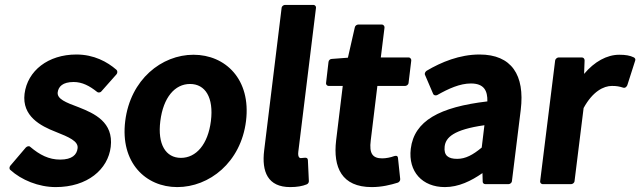

<svg xmlns="http://www.w3.org/2000/svg" viewBox="-20 -738 2608 782"><path d="M22 -63C18 -58 17 -50 22 -46C67 -5 137 24 207 24C336 24 420 -48 431 -140C443 -241 364 -276 301 -301C247 -321 212 -335 215 -362C218 -385 235 -404 280 -404C315 -404 345 -388 375 -364C379 -360 388 -360 393 -366L455 -436C459 -441 459 -450 454 -454C417 -486 363 -516 291 -516C176 -516 92 -450 80 -356C69 -265 145 -225 207 -201C260 -180 300 -163 296 -134C293 -108 274 -88 225 -88C179 -88 142 -107 103 -140C98 -145 90 -142 85 -137Z M490 -245C469 -76 573 24 702 24C832 24 961 -76 982 -245C1003 -415 898 -515 768 -515C639 -515 511 -415 490 -245ZM633 -245C645 -341 692 -396 754 -396C816 -396 851 -341 839 -245C827 -150 779 -95 717 -95C655 -95 621 -150 633 -245Z M1056 -126C1045 -38 1071 24 1162 24C1190 24 1212 20 1229 13C1234 11 1238 6 1238 0L1234 -86C1233 -101 1216 -94 1205 -94C1202 -94 1192 -96 1195 -120L1267 -706C1268 -711 1264 -718 1256 -718H1141C1136 -718 1128 -714 1127 -706Z M1349 -166C1336 -56 1372 24 1494 24C1535 24 1571 15 1600 6C1606 4 1611 -3 1610 -9L1601 -94C1600 -107 1589 -103 1585 -102C1572 -97 1552 -93 1537 -93C1498 -93 1483 -112 1490 -166L1517 -388H1630C1635 -388 1643 -392 1644 -400L1655 -491C1656 -496 1652 -504 1644 -504H1531L1546 -625C1547 -630 1543 -638 1535 -638H1439C1433 -638 1426 -633 1425 -626L1397 -503L1331 -498C1325 -498 1319 -493 1318 -486L1308 -400C1307 -395 1311 -388 1319 -388H1376Z M1653 -132C1642 -39 1700 24 1792 24C1848 24 1899 -1 1945 -33L1946 2C1946 8 1951 12 1957 12H2051C2056 12 2064 8 2065 0L2101 -291C2118 -432 2064 -516 1933 -516C1852 -516 1777 -485 1718 -450C1713 -447 1708 -439 1711 -433L1744 -356C1747 -349 1755 -348 1761 -351C1807 -377 1853 -398 1898 -398C1952 -398 1966 -368 1965 -325C1770 -302 1667 -246 1653 -132ZM1791 -141C1795 -178 1827 -210 1953 -228L1942 -137C1906 -107 1876 -91 1842 -91C1805 -91 1787 -105 1791 -141Z M2180 0C2179 5 2183 12 2191 12H2306C2311 12 2319 8 2320 0L2357 -298C2394 -366 2439 -388 2472 -388C2492 -388 2502 -386 2518 -381C2527 -378 2533 -386 2535 -391L2567 -491C2569 -496 2567 -501 2562 -504C2546 -512 2528 -515 2502 -515C2452 -515 2401 -487 2359 -437L2361 -492C2361 -498 2357 -504 2350 -504H2255C2250 -504 2242 -499 2241 -491Z"/></svg>

Font: Falling Sky
Style: BdObl
Weight: 700
Designer: Paul D. Hunt
Foundry: Adobe Systems Incorporated
Version: Version 1.02